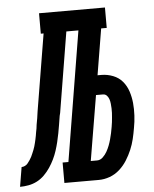

<svg xmlns="http://www.w3.org/2000/svg" viewBox="-109 -779 661 824"><g transform="rotate(-5 222.0 -367.5)"><path d="M-56 0 -42 -84Q-35 -84 -27.5 -87.5Q-20 -91 -15 -97.5Q-10 -104 -5.5 -110.5Q-1 -117 2.5 -124Q6 -131 9 -138.5Q12 -146 15 -153Q18 -160 20 -167.5Q22 -175 24 -182.5Q26 -190 27.5 -197.5Q29 -205 30.5 -212.5Q32 -220 33 -227.5Q34 -235 36 -243Q36 -247 37 -251Q38 -255 38 -259Q41 -273 43 -287Q45 -301 47 -315L102 -647H90V-735H374V-647H350L317 -448H333Q359 -448 383.5 -438.5Q408 -429 424 -410Q440 -391 448 -366.5Q456 -342 458.5 -316Q461 -290 459.5 -262.5Q458 -235 453 -209Q449 -185 443.5 -162Q438 -139 428.5 -116.5Q419 -94 405.5 -72.5Q392 -51 373 -34Q354 -17 330.5 -8.5Q307 0 283 0H135V-88H160L252 -647H200L143 -301Q142 -298 141.5 -295Q141 -292 140 -289Q137 -270 134 -251.5Q131 -233 127.5 -214.5Q124 -196 119.5 -177.5Q115 -159 109 -140.5Q103 -122 94.5 -104.5Q86 -87 75 -70.5Q64 -54 49.5 -39.5Q35 -25 17.5 -16Q0 -7 -19 -3.5Q-38 0 -56 0ZM283 -84Q297 -84 308 -94.5Q319 -105 326 -117.5Q333 -130 338 -143Q343 -156 346.5 -169Q350 -182 353 -195.5Q356 -209 358 -222Q360 -232 361 -242Q362 -252 363 -262Q364 -272 364.5 -282Q365 -292 364.5 -302Q364 -312 363 -322Q362 -332 359 -341Q356 -350 349.5 -357Q343 -364 333 -364H303L256 -84Z"/></g></svg>

Font: Iosevka Slab Semibold Oblique
Style: Regular
Weight: 600
Italic angle: -9°
Monospace: yes
Designer: Belleve Invis
Foundry: Belleve Invis
Version: Version 11.1.1; ttfautohint (v1.8.3)